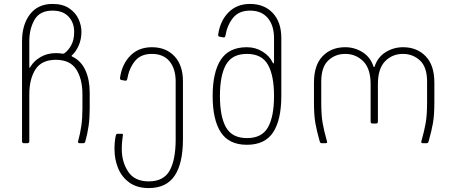

<svg xmlns="http://www.w3.org/2000/svg" viewBox="-20 -728 2311 976"><path d="M92 -10V-518Q92 -603 132.5 -655.5Q173 -708 247 -708Q299 -708 332 -685.5Q365 -663 379.5 -630.5Q394 -598 394 -567Q394 -528 380 -496.5Q366 -465 346 -447Q341 -443 348 -440Q392 -419 414 -371Q436 -323 436 -257V-176Q436 -127 430.5 -88.5Q425 -50 414 -10Q412 -4 410 -2Q408 0 403 0H386Q374 0 377 -10Q388 -50 393.5 -88.5Q399 -127 399 -176V-248Q399 -327 367.5 -375.5Q336 -424 264 -424Q192 -424 160.5 -375.5Q129 -327 129 -248V-10Q129 0 119 0H102Q92 0 92 -10ZM135 -389Q153 -419 187 -438.5Q221 -458 264 -458Q285 -458 298 -455Q304 -455 307 -457Q327 -471 342 -498Q357 -525 357 -566Q357 -613 328.5 -643.5Q300 -674 247 -674Q182 -674 155.5 -627.5Q129 -581 129 -520V-390Q129 -377 135 -389Z M562 30Q562 -12 569 -40Q571 -48 576 -48H600Q605 -48 605 -43Q605 -39 602 -19.5Q599 0 599 30Q599 95 631.5 144.5Q664 194 736 194Q812 194 842.5 139Q873 84 873 -20V-314Q873 -378 842 -416Q811 -454 752 -454Q695 -454 665.5 -417Q636 -380 627 -327Q625 -316 616 -318L599 -321Q589 -322 590 -332Q600 -402 642.5 -445Q685 -488 752 -488Q824 -488 867 -442Q910 -396 910 -315V-20Q910 102 868 165Q826 228 736 228Q676 228 637 199.5Q598 171 580 126Q562 81 562 30Z M1061 -240Q1061 -361 1102.5 -424.5Q1144 -488 1235 -488Q1279 -488 1315 -465.5Q1351 -443 1366 -410Q1369 -405 1370 -405Q1373 -405 1373 -420V-534Q1373 -598 1341.5 -636Q1310 -674 1251 -674Q1194 -674 1164.5 -637Q1135 -600 1126 -547Q1124 -536 1115 -538L1098 -541Q1088 -542 1089 -552Q1099 -622 1141.5 -665Q1184 -708 1251 -708Q1323 -708 1366.5 -662Q1410 -616 1410 -535V-240Q1410 -119 1368.5 -55.5Q1327 8 1235 8Q1144 8 1102.5 -55.5Q1061 -119 1061 -240ZM1236 -26Q1311 -26 1342 -80.5Q1373 -135 1373 -240Q1373 -344 1342 -399Q1311 -454 1235 -454Q1160 -454 1129 -399.5Q1098 -345 1098 -240Q1098 -135 1129 -80.5Q1160 -26 1236 -26Z M1884 -389Q1900 -438 1940.5 -463Q1981 -488 2029 -488Q2099 -488 2143.5 -442.5Q2188 -397 2188 -308V-209Q2188 -143 2181 -103Q2174 -63 2159 -10Q2157 -4 2155 -2Q2153 0 2149 0H2129Q2119 0 2122 -10Q2137 -63 2144 -103Q2151 -143 2151 -209V-313Q2151 -387 2115 -420.5Q2079 -454 2028 -454Q1974 -454 1937.5 -416.5Q1901 -379 1901 -300V-110Q1901 -100 1891 -100H1874Q1864 -100 1864 -110V-300Q1864 -379 1826.5 -416.5Q1789 -454 1735 -454Q1684 -454 1648.5 -420.5Q1613 -387 1613 -313V-209Q1613 -143 1620 -103Q1627 -63 1642 -10L1643 -6Q1643 0 1635 0H1616Q1611 0 1609 -2Q1607 -4 1605 -10Q1590 -63 1583 -103Q1576 -143 1576 -209V-308Q1576 -397 1620 -442.5Q1664 -488 1735 -488Q1782 -488 1822.5 -463Q1863 -438 1879 -389Q1880 -387 1881.5 -387Q1883 -387 1884 -389Z"/></svg>

Font: Barlow GEO Extra Light
Style: Regular
Weight: 200
Designer: Jeremy Tribby
Foundry: Tribby Type
Version: Version 1.408